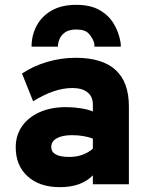

<svg xmlns="http://www.w3.org/2000/svg" viewBox="-20 -762 618 794"><path d="M228 12Q143.5 12 94.2 -32.8Q45 -77.5 45 -153Q45 -202.5 71.2 -240Q97.5 -277.5 144.2 -298.2Q191 -319 253 -319Q284 -319 314.2 -314.2Q344.5 -309.5 364 -301V-330Q364 -362.5 341.8 -380.2Q319.5 -398 279 -398Q204.5 -398 117 -343L71 -458Q118.5 -489.5 175.8 -506.2Q233 -523 293 -523Q513 -523 513 -322V0H364V-37Q316.5 12 228 12ZM267 -113Q324 -113 364 -147V-189Q325 -203 278 -203Q237.5 -203 214.8 -190.2Q192 -177.5 192 -154Q192 -113 267 -113ZM110.5 -569Q110.5 -615 131 -654.5Q151.5 -694 192.8 -718Q234 -742 295.5 -742Q353.5 -742 391.5 -720.5Q429.5 -699 450.5 -663.8Q471.5 -628.5 478.5 -587Q479.5 -582.5 479.5 -578Q479.5 -573.5 479.5 -569H370.5Q370.5 -573.5 370.2 -578Q370 -582.5 368.5 -587Q362 -606.5 346.8 -623.2Q331.5 -640 295.5 -640Q266 -640 249.5 -628.5Q233 -617 226.2 -600.5Q219.5 -584 219.5 -569Z"/></svg>

Font: Overpass Black
Style: Regular
Weight: 900
Designer: Delve Withrington, Dave Bailey, Thomas Jockin
Foundry: Delve Fonts LLC
Version: Version 4.000; ttfautohint (v1.8.3)